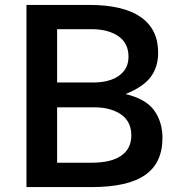

<svg xmlns="http://www.w3.org/2000/svg" viewBox="-20 -760 730 780"><path d="M87.5 -740H341.5Q481.5 -740 552 -690.5Q622.5 -641 622.5 -546.5Q622.5 -487.5 592 -447Q561.5 -406.5 490 -378Q573 -358 606.5 -311.2Q640 -264.5 640 -199.5Q640 -98 569.5 -49Q499 0 352 0H87.5ZM353 -99Q431.5 -99 472.5 -127.5Q513.5 -156 513.5 -210Q513.5 -266 471.8 -295Q430 -324 363 -324H212V-99ZM363 -425Q399.5 -425 431 -435.8Q462.5 -446.5 482.2 -470Q502 -493.5 502 -530.5Q502 -584.5 460.8 -613Q419.5 -641.5 351 -641.5H212V-425Z"/></svg>

Font: 1883 Sans SemiBold
Style: Regular
Weight: 600
Designer: 1883 Sans project is a fork of Public Sans.
Version: Version 1.009